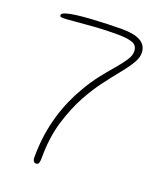

<svg xmlns="http://www.w3.org/2000/svg" viewBox="-125 -712 661 808"><g transform="rotate(20 205.0 -308.0)"><path d="M133 20.5Q130 20.5 126.8 18.2Q123.5 16 121.2 11.2Q119 6.5 119 -1Q119 -56.5 126.2 -104.5Q133.5 -152.5 146 -194Q158.5 -235.5 174.5 -271.2Q190.5 -307 208.5 -337.5Q233.5 -381 260.2 -414.8Q287 -448.5 310 -475.2Q333 -502 347.2 -523.5Q361.5 -545 361.5 -563.5Q361.5 -591.5 337.5 -599.8Q313.5 -608 269 -608Q216.5 -608 168 -604.5Q119.5 -601 83.8 -597.5Q48 -594 33 -594Q25 -594 21.2 -595.5Q17.5 -597 17.5 -602Q17.5 -610.5 35.5 -616Q53.5 -621.5 82 -625Q109.5 -628.5 145 -630.8Q180.5 -633 216.8 -634.2Q253 -635.5 282 -635.5Q307.5 -635.5 328.2 -631.8Q349 -628 363.5 -620Q378 -612 385.8 -599Q393.5 -586 393.5 -567.5Q393.5 -546 377.5 -520Q361.5 -494 335.5 -462.2Q309.5 -430.5 280 -391Q250.5 -351.5 223.5 -302.5Q192.5 -245.5 170.8 -173.8Q149 -102 149 -11Q149 2 147.2 9Q145.5 16 142 18.2Q138.5 20.5 133 20.5Z"/></g></svg>

Font: Gluten Thin Thin
Style: Regular
Weight: 250
Version: Version 1.300